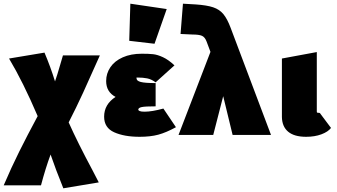

<svg xmlns="http://www.w3.org/2000/svg" viewBox="-31 -731 1824 1040"><path d="M341 -68Q389 40 472 195L504 257L312 289Q270 185 243 106Q216 179 191 273H-11Q30 177 73 90.5Q116 4 173 -102Q94 -287 18 -414L210 -446Q243 -368 267 -290Q279 -324 295 -380L310 -431H510Q456 -309 419 -228.5Q382 -148 341 -68Z M922 -42Q869 -13 826.5 -1.5Q784 10 725 10Q642 10 587.5 -14.5Q533 -39 533 -99Q533 -166 595 -206Q544 -233 544 -292Q544 -333 567 -367Q590 -401 634 -420.5Q678 -440 737 -440Q774 -440 798 -437.5Q822 -435 852 -421Q882 -407 914 -377L812 -285Q789 -302 766 -306.5Q743 -311 715 -311Q710 -311 708.5 -310.5Q707 -310 708 -308.5Q709 -307 709 -305Q709 -293 731.5 -287Q754 -281 812 -281V-155Q755 -155 736.5 -151Q718 -147 718 -137Q718 -133 725.5 -129.5Q733 -126 752 -126Q792 -126 854 -143ZM669 -510 675 -711 872 -682 806 -494Z M1229 0 1178 -210 1124 0H936L1109 -450L1088 -506Q1079 -530 1063 -537Q1047 -544 1012 -544L947 -547L960 -711L1029 -707Q1089 -703 1123.5 -691.5Q1158 -680 1179 -654.5Q1200 -629 1218 -581L1437 0Z M1496 -97V-414L1685 -449V-128Q1685 -123 1686.5 -121.5Q1688 -120 1693 -120H1695Q1703 -120 1705 -114L1762 -38Q1746 -17 1710 -3.5Q1674 10 1627 10Q1563 10 1530 -17.5Q1497 -45 1496 -97Z"/></svg>

Font: Ysabeau Heavy
Style: Regular
Weight: 800
Designer: Christian Thalmann (Catharsis Fonts)
Version: Version 0.003